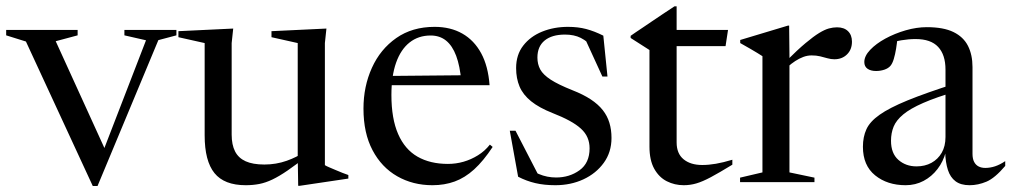

<svg xmlns="http://www.w3.org/2000/svg" viewBox="-27 -590 3276 622"><path d="M486 -460 289 12.5H273.5L57 -455.5L-7 -475.5V-493H224.5V-475.5L153.5 -456.5L321.5 -88H302.5L446 -459.5L376 -475.5V-493H544.5V-475.5Z M723.5 -154Q723.5 -121 734.5 -99.5Q745.5 -78 768.8 -67.5Q792 -57 829.5 -57Q867.5 -57 902 -69.2Q936.5 -81.5 957.5 -97.5L967.5 -84.5Q931.5 -56 904.5 -37.5Q877.5 -19 855.5 -8.5Q833.5 2 813 6Q792.5 10 769 10Q699.5 10 667.8 -29.2Q636 -68.5 636 -151.5V-450.5L551 -469.5V-489L728.5 -497.5L723.5 -450.5ZM939 12 937.5 -82V-450.5L852.5 -469.5V-489L1030.5 -497.5L1025.5 -450.5V-55Q1030 -52 1039.5 -48Q1049 -44 1060.2 -39.2Q1071.5 -34.5 1082.5 -30Q1093.5 -25.5 1101.5 -23V-11.5L943.5 12Z M1381 -503Q1432.5 -503 1470.8 -481.2Q1509 -459.5 1531.8 -417.5Q1554.5 -375.5 1559 -314H1233.5L1234 -344L1505.5 -346.5L1467.5 -326.5Q1463 -376.5 1450.8 -409.2Q1438.5 -442 1418 -458.5Q1397.5 -475 1368 -475Q1328.5 -475 1300 -452.5Q1271.5 -430 1256.2 -387Q1241 -344 1241 -282.5Q1241 -205.5 1262.8 -155.8Q1284.5 -106 1325.5 -82.5Q1366.5 -59 1424 -59Q1450 -59 1474.5 -66Q1499 -73 1521.2 -86.8Q1543.5 -100.5 1560 -121.5L1569 -114Q1539 -68.5 1509 -41.2Q1479 -14 1446 -2Q1413 10 1374 10Q1310.5 10 1259.8 -19Q1209 -48 1179.8 -103.5Q1150.5 -159 1150.5 -238Q1150.5 -310 1177.8 -370.2Q1205 -430.5 1256.8 -466.8Q1308.5 -503 1381 -503Z M1813 -503Q1845.5 -503 1872 -496Q1898.5 -489 1927.5 -474.5L1941 -342H1924.5L1863.5 -475L1901 -430.5Q1876 -456.5 1854.5 -467.2Q1833 -478 1803.5 -478Q1761 -478 1737.5 -458.8Q1714 -439.5 1714 -403.5Q1714 -382 1723.2 -365Q1732.5 -348 1757 -332Q1781.5 -316 1828 -297.5Q1862.5 -284 1886.8 -268Q1911 -252 1925.8 -233.2Q1940.5 -214.5 1947.2 -192.2Q1954 -170 1954 -143Q1954 -97 1929 -62.5Q1904 -28 1863 -9Q1822 10 1772 10Q1736 10 1707.2 3.2Q1678.5 -3.5 1651.5 -17.5L1624.5 -166.5H1643L1722.5 -12.5L1689.5 -42Q1704 -32.5 1718 -26.5Q1732 -20.5 1746 -17.8Q1760 -15 1774.5 -15Q1818 -15 1850.5 -38.5Q1883 -62 1883 -109.5Q1883 -128.5 1876.2 -144.2Q1869.5 -160 1855 -173.2Q1840.5 -186.5 1817.5 -199Q1794.5 -211.5 1762.5 -224Q1719.5 -241 1693.5 -262Q1667.5 -283 1656.2 -309.5Q1645 -336 1645 -369.5Q1645 -412.5 1668 -442.2Q1691 -472 1729.2 -487.5Q1767.5 -503 1813 -503Z M2165 -128.5Q2165 -92.5 2187.5 -74Q2210 -55.5 2248 -55.5Q2269 -55.5 2292.2 -59.5Q2315.5 -63.5 2345.5 -72.5V-56.5Q2303 -30.5 2275.8 -16Q2248.5 -1.5 2228.8 4.2Q2209 10 2188 10Q2158.5 10 2133.2 -2.8Q2108 -15.5 2092.5 -43.2Q2077 -71 2077 -115V-428L2016 -467V-474Q2022 -478.5 2032.2 -485.2Q2042.5 -492 2055.8 -501Q2069 -510 2085 -520.8Q2101 -531.5 2119.5 -544Q2138 -556.5 2158 -569.5H2165V-475.5ZM2134.5 -440.5V-493H2331.5L2323.5 -440.5Z M2684.5 -501.5Q2707.5 -501.5 2720.2 -489Q2733 -476.5 2733 -455Q2733 -429.5 2717 -413.8Q2701 -398 2676 -398Q2665 -398 2653.8 -401.2Q2642.5 -404.5 2630 -407.5Q2617.5 -410.5 2602.5 -410.5Q2588.5 -410.5 2575.2 -405.5Q2562 -400.5 2549.2 -392.2Q2536.5 -384 2524 -372.5L2521.5 -393.5Q2557 -429 2582.8 -450.5Q2608.5 -472 2626.5 -483Q2644.5 -494 2658.2 -497.8Q2672 -501.5 2684.5 -501.5ZM2530.5 -411V-31.5L2611.5 -14.5V0H2370.5V-14.5L2443 -31.5V-408Q2436.5 -412.5 2426.8 -418.2Q2417 -424 2403.2 -432.2Q2389.5 -440.5 2371 -450.5V-460.5L2525.5 -507H2529.5Z M3068 -319.5 3074 -295Q3006 -275 2963.8 -256.5Q2921.5 -238 2899 -219.2Q2876.5 -200.5 2868 -179.8Q2859.5 -159 2859.5 -134Q2859.5 -93 2883.5 -72Q2907.5 -51 2942 -51Q2969.5 -51 2990.5 -62.5Q3011.5 -74 3023.8 -95.2Q3036 -116.5 3036 -146V-364.5Q3036 -412.5 3012.2 -438Q2988.5 -463.5 2939 -463.5Q2916.5 -463.5 2893 -459.5Q2869.5 -455.5 2854.5 -448L2880.5 -468.5Q2879 -451 2876 -432.5Q2873 -414 2868.5 -399Q2864 -384 2857.5 -376.5Q2850.5 -368.5 2837.8 -364.2Q2825 -360 2811 -360Q2794 -360 2783.5 -367.2Q2773 -374.5 2773 -389Q2773 -408.5 2792 -428.5Q2811 -448.5 2841.2 -465Q2871.5 -481.5 2907 -491.8Q2942.5 -502 2975.5 -502Q3029.5 -502 3061.8 -486.2Q3094 -470.5 3108.8 -441.5Q3123.5 -412.5 3123.5 -373V-92Q3123.5 -75.5 3128.8 -65.5Q3134 -55.5 3143.2 -50.8Q3152.5 -46 3165 -46Q3180.5 -46 3196.5 -51.2Q3212.5 -56.5 3229.5 -68V-52.5Q3196 -13 3168.8 -1.5Q3141.5 10 3114 10Q3085.5 10 3068.5 -2.8Q3051.5 -15.5 3043.8 -39.5Q3036 -63.5 3035 -97L3037 -98Q3029 -67 3010.2 -42.5Q2991.5 -18 2965 -4Q2938.5 10 2907 10Q2847.5 10 2808 -22Q2768.5 -54 2768.5 -114.5Q2768.5 -146.5 2779.8 -171.2Q2791 -196 2822.5 -218.2Q2854 -240.5 2913.2 -264.8Q2972.5 -289 3068 -319.5Z"/></svg>

Font: Newsreader 60pt
Style: Regular
Weight: 400
Designer: Hugues Gentile
Foundry: Production Type
Version: Version 1.003